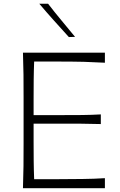

<svg xmlns="http://www.w3.org/2000/svg" viewBox="-20 -992 633 1012"><path d="M101 0H532.9V-52.9C495.2 -50.5 456.2 -49 415.7 -48.6C374.8 -48.1 331.4 -47.6 286.2 -47.6H160C158.6 -79.5 158.1 -111.4 157.6 -143.3C157.1 -174.8 157.1 -208.6 157.1 -245.2V-340H288.1C334.3 -340 374.8 -340 409 -340C443.3 -339.5 477.6 -339 511.4 -338.1V-389C479.5 -387.1 446.2 -386.2 411.9 -385.7C377.1 -385.2 336.2 -385.2 289 -385.2H157.1V-469C157.1 -505.7 157.1 -540 157.6 -571.9C158.1 -603.3 158.6 -635.2 160 -667.6H281C334.8 -667.6 381.9 -667.1 421.4 -666.2C461 -664.8 498.1 -663.3 532.9 -661.4V-714.3H101C102.4 -673.8 103.3 -635.2 103.8 -598.1C104.3 -561 104.3 -520.5 104.3 -476.2V-237.6C104.3 -193.8 104.3 -153.3 103.8 -116.2C103.3 -79 102.4 -40.5 101 0ZM342.9 -796.7 375.7 -797.6C351.4 -826.7 327.1 -856.2 303.3 -885.2C279 -914.3 255.7 -943.3 233.3 -972.4H187.1C212.4 -942.4 237.6 -913.3 263.8 -884.3C290 -855.2 316.2 -825.7 342.9 -796.7Z"/></svg>

Font: Pinar Light
Style: Regular
Weight: 300
Designer: Amin Abedi
Version: Version 2.00;September 9, 2021;FontCreator 13.0.0.2683 64-bi